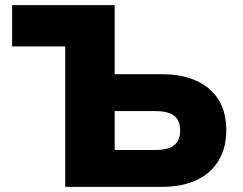

<svg xmlns="http://www.w3.org/2000/svg" viewBox="-20 -725 942 745"><path d="M233 0V-545H27V-705H425V-437H609Q686 -437 742 -411.5Q798 -386 828 -338Q858 -290 858 -220Q858 -151 828 -101.5Q798 -52 742 -26Q686 0 609 0ZM425 -143H582Q633 -143 656 -161.5Q679 -180 679 -219Q679 -258 655.5 -276Q632 -294 582 -294H425Z"/></svg>

Font: Nunito Sans 7pt Black
Style: Regular
Weight: 900
Designer: Vernon Adams
Foundry: Vernon Adams
Version: Version 3.101;gftools[0.9.27]